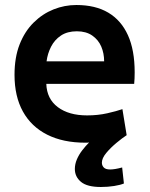

<svg xmlns="http://www.w3.org/2000/svg" viewBox="-20 -558 600 767"><path d="M383 189Q328 189 303.5 168.5Q279 148 279 117Q279 98 287 79Q295 60 308.5 42.5Q322 25 336 11Q333 12 329 12Q325 12 321 12Q232 12 168.5 -20Q105 -52 71.5 -112.5Q38 -173 38 -259Q38 -329 58.5 -381Q79 -433 114.5 -468Q150 -503 194 -520.5Q238 -538 285 -538Q361 -538 412.5 -507.5Q464 -477 491 -417.5Q518 -358 518 -269Q518 -258 517.5 -245Q517 -232 516 -223H165Q167 -163 211 -130Q255 -97 328 -97Q371 -97 408.5 -105.5Q446 -114 469 -122L486 -18Q469 -7 445.5 12.5Q422 32 404.5 53Q387 74 387 92Q387 103 394.5 111Q402 119 420 119Q429 119 441 117Q453 115 468 111L475 175Q461 181 436 185Q411 189 383 189ZM166 -313H396Q396 -345 384.5 -372Q373 -399 348.5 -416Q324 -433 287 -433Q249 -433 223.5 -416Q198 -399 184 -371.5Q170 -344 166 -313Z"/></svg>

Font: Ubuntu Sans Mono SemiBold
Style: Regular
Weight: 600
Monospace: yes
Designer: Dalton Maag Ltd
Foundry: Dalton Maag Ltd
Version: Version 1.006